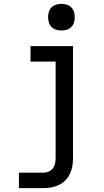

<svg xmlns="http://www.w3.org/2000/svg" viewBox="-20 -759 540 994"><path d="M78 215V135H203Q217 135 230.5 130Q244 125 253 113.5Q262 102 265 88Q268 74 268 60V-440H138V-520H358V60Q358 81 354.5 101.5Q351 122 342 141Q333 160 318 175Q303 190 284 199Q265 208 244.5 211.5Q224 215 203 215ZM298 -601Q284 -601 270.5 -605Q257 -609 247 -619Q237 -629 233 -642.5Q229 -656 229 -670Q229 -684 233 -697.5Q237 -711 247 -721Q257 -731 270.5 -735Q284 -739 298 -739Q312 -739 325.5 -735Q339 -731 349 -721Q359 -711 363 -697.5Q367 -684 367 -670Q367 -656 363 -642.5Q359 -629 349 -619Q339 -609 325.5 -605Q312 -601 298 -601Z"/></svg>

Font: Iosevka SS10 Medium
Style: Regular
Weight: 500
Monospace: yes
Designer: Belleve Invis
Foundry: Belleve Invis
Version: Version 28.0.6; ttfautohint (v1.8.4)